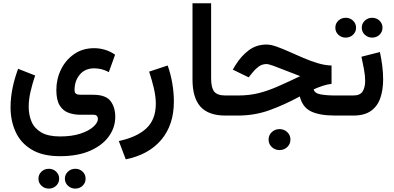

<svg xmlns="http://www.w3.org/2000/svg" viewBox="-20 -700 2384 1163"><path d="M373 382.3Q373 356.9 391.6 339.6Q410.2 322.3 436 322.3Q462.4 322.3 480.5 339.6Q498.5 356.9 498.5 382.3Q498.5 407.7 480.5 425Q462.4 442.4 436 442.4Q410.2 442.4 391.6 425Q373 407.7 373 382.3ZM212.9 382.3Q212.9 356.9 231.2 339.6Q249.5 322.3 275.9 322.3Q301.8 322.3 320.1 339.6Q338.4 356.9 338.4 382.3Q338.4 407.7 320.1 425Q301.8 442.4 275.9 442.4Q249.5 442.4 231.2 425Q212.9 407.7 212.9 382.3ZM343.8 246.1Q238.8 246.1 172.4 206.5Q106 167 75 99.6Q43.9 32.2 43.9 -50.8Q43.9 -106.4 55.9 -165.8Q67.9 -225.1 89.8 -283.2L192.9 -242.7Q176.3 -193.8 165 -145.3Q153.8 -96.7 153.8 -53.2Q153.8 -3.9 171.1 36.9Q188.5 77.6 230 102.1Q271.5 126.5 343.8 126.5Q416 126.5 467.3 109.4Q518.6 92.3 545.9 67.4Q573.2 42.5 573.2 20Q573.2 10.3 567.4 2.7Q561.5 -4.9 545.9 -4.9H466.8Q427.7 -4.9 394.5 -17.1Q361.3 -29.3 341.3 -61.8Q321.3 -94.2 321.3 -154.8Q321.3 -221.2 349.4 -278.8Q377.4 -336.4 429 -372.3Q480.5 -408.2 550.8 -408.2Q582.5 -408.2 615.2 -398.7Q647.9 -389.2 677.2 -368.7L639.2 -263.2Q615.2 -275.9 593.3 -281Q571.3 -286.1 551.3 -286.1Q495.1 -286.1 463.4 -248.3Q431.6 -210.4 431.6 -154.8Q431.6 -138.2 440.4 -132.1Q449.2 -126 467.8 -126H543Q620.6 -126 649.4 -88.1Q678.2 -50.3 678.2 7.8Q678.2 71.8 639.4 126Q600.6 180.2 525.9 213.1Q451.2 246.1 343.8 246.1Z M741.7 265.1 699.7 154.3Q810.5 130.4 867.2 76.9Q923.8 23.4 923.8 -71.8Q923.8 -115.2 911.6 -167Q899.4 -218.8 883.3 -266.1L995.6 -303.2Q1014.2 -251.5 1023.7 -194.8Q1033.2 -138.2 1033.2 -85.4Q1033.2 56.6 956.8 147Q880.4 237.3 741.7 265.1Z M1146 -680.2H1258.8V-226.1Q1258.8 -168 1277.8 -144.8Q1296.9 -121.6 1345.7 -121.6H1357.9V0H1345.7Q1242.7 0 1194.3 -54Q1146 -107.9 1146 -218.8Z M1606.9 145.5Q1606.9 118.7 1626.2 100.3Q1645.5 82 1673.3 82Q1700.7 82 1720 100.3Q1739.3 118.7 1739.3 145.5Q1739.3 172.4 1720 190.7Q1700.7 209 1673.3 209Q1645.5 209 1626.2 190.7Q1606.9 172.4 1606.9 145.5ZM1988.3 -303.2V-191.9Q1962.9 -189.5 1934.3 -179.9Q1905.8 -170.4 1879.9 -158.7Q1885.7 -134.8 1922.6 -128.2Q1959.5 -121.6 2012.7 -121.6H2039.6V0H2010.7Q1917.5 0 1865 -24.7Q1812.5 -49.3 1795.9 -115.7Q1703.1 -65.4 1613 -32.7Q1522.9 0 1419.9 0H1338.4V-121.6H1421.4Q1489.7 -121.6 1546.1 -135.7Q1602.5 -149.9 1662.1 -176Q1721.7 -202.1 1798.3 -238.8Q1750 -256.8 1708 -273.7Q1666 -290.5 1636.2 -301.3Q1606.4 -312 1594.2 -312Q1566.4 -312 1544.7 -295.2Q1522.9 -278.3 1507.3 -257.8L1486.3 -231.4L1390.1 -278.3L1406.2 -305.2Q1439.9 -359.9 1486.3 -395Q1532.7 -430.2 1594.7 -430.2Q1620.6 -430.2 1656 -417.5Q1691.4 -404.8 1732.9 -386.2Q1774.4 -367.7 1818.1 -348.9Q1861.8 -330.1 1905.3 -317.1Q1948.7 -304.2 1988.3 -303.2Z M2171.4 -532.2Q2171.4 -557.6 2189.9 -575Q2208.5 -592.3 2234.4 -592.3Q2260.7 -592.3 2278.8 -575Q2296.9 -557.6 2296.9 -532.2Q2296.9 -506.8 2278.8 -489.5Q2260.7 -472.2 2234.4 -472.2Q2208.5 -472.2 2189.9 -489.5Q2171.4 -506.8 2171.4 -532.2ZM2011.2 -532.2Q2011.2 -557.6 2029.5 -575Q2047.9 -592.3 2074.2 -592.3Q2100.1 -592.3 2118.4 -575Q2136.7 -557.6 2136.7 -532.2Q2136.7 -506.8 2118.4 -489.5Q2100.1 -472.2 2074.2 -472.2Q2047.9 -472.2 2029.5 -489.5Q2011.2 -506.8 2011.2 -532.2ZM2119.6 0H2020V-121.6H2119.6Q2161.6 -121.6 2176.8 -146.5Q2191.9 -171.4 2191.9 -210Q2191.9 -242.7 2184.6 -281Q2177.2 -319.3 2169.4 -356.4L2281.2 -384.8Q2290.5 -341.8 2295.7 -299.6Q2300.8 -257.3 2300.8 -218.8Q2300.8 -156.2 2283.9 -106.7Q2267.1 -57.1 2227.5 -28.6Q2188 0 2119.6 0Z"/></svg>

Font: Vazirmatn RD FD SemiBold
Style: Regular
Weight: 600
Designer: Saber Rastikerdar
Foundry: Saber Rastikerdar
Version: Version 33.003